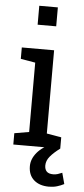

<svg xmlns="http://www.w3.org/2000/svg" viewBox="-63 -796 454 1041"><g transform="rotate(5 163.5 -275.5)"><path d="M32.7 0V-61.5L112.3 -75.2V-452.6L32.7 -466.3V-528.3H208.5V-75.2L288.1 -61.5V0ZM107.4 -658.7V-761.7H208.5V-658.7ZM244.6 210.9Q193.4 210.9 162.8 184.1Q132.3 157.2 132.3 108.9Q132.3 69.8 161.4 34.9Q190.4 0 253.4 -27.8L288.1 0Q253.9 25.4 234.6 48.6Q215.3 71.8 215.3 98.1Q215.3 118.7 226.3 130.4Q237.3 142.1 262.2 142.1Q275.4 142.1 286.6 138.4Q297.9 134.8 310.5 129.4L326.7 189.5Q309.1 198.7 288.8 204.8Q268.6 210.9 244.6 210.9Z"/></g></svg>

Font: Roboto Slab
Style: Regular
Weight: 400
Designer: Google
Version: Version 2.000; ttfautohint (v1.8.1.43-b0c9)